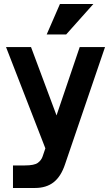

<svg xmlns="http://www.w3.org/2000/svg" viewBox="-20 -734 550 954"><path d="M277.8 -714H443.8L308.8 -562.8H212ZM44.5 200V88H103.5Q150.5 88 168 75.1Q185.5 62.2 191.8 43.2L376 -500H501.8L303.2 82.2Q283.2 142.5 246.9 171.2Q210.5 200 153.8 200ZM208.8 11.8 10 -500H134.2L325.2 11.8Z"/></svg>

Font: Haskoy
Style: Regular
Weight: 400
Designer: Ertekin Erdin
Foundry: Ertekin Erdin
Version: Version 1.500